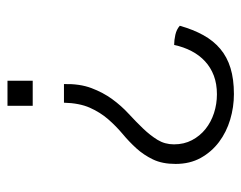

<svg xmlns="http://www.w3.org/2000/svg" viewBox="-86 -559 645 513"><g transform="rotate(90 236.5 -302.5)"><path d="M48.8 -460.4Q59.1 -496.6 74 -523.4Q88.9 -550.3 110.6 -568.6Q132.3 -586.9 161.9 -595.9Q191.4 -605 231.4 -605Q266.1 -605 299.6 -595Q333 -585 359.4 -565.2Q385.7 -545.4 401.9 -516.4Q418 -487.3 418 -449.2Q418 -413.6 406 -388.7Q394 -363.8 376.2 -344.2Q358.4 -324.7 337.6 -307.4Q316.9 -290 298.6 -269Q280.3 -248 267.8 -220Q255.4 -191.9 254.4 -150.9H204.6Q203.6 -192.9 215.3 -224.1Q227.1 -255.4 244.9 -279.8Q262.7 -304.2 283.9 -323.7Q305.2 -343.3 323.2 -362.1Q341.3 -380.9 353.5 -400.6Q365.7 -420.4 365.7 -444.8Q365.7 -471.7 354.5 -492.9Q343.3 -514.2 324.7 -529.1Q306.2 -543.9 282 -551.8Q257.8 -559.6 231.9 -559.6Q204.1 -559.6 182.1 -551.3Q160.2 -543 143.8 -527.8Q127.4 -512.7 116.5 -491.7Q105.5 -470.7 100.1 -445.3Q87.4 -445.3 73 -448.5Q58.6 -451.7 48.8 -460.4ZM262.7 0H195.8V-67.4H262.7Z"/></g></svg>

Font: SaysetthaMai
Style: Regular
Weight: 400
Designer: John M. Durdin
Foundry: Lao Script for Windows
Version: Version 1.101